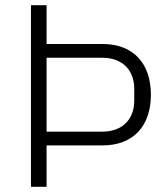

<svg xmlns="http://www.w3.org/2000/svg" viewBox="-20 -718 641 738"><path d="M159 0V-159H373C494 -159 560 -235 560 -354C560 -473 494 -549 373 -549H159V-698H99V0ZM159 -496H373C453 -496 496 -446 496 -377V-331C496 -262 453 -212 373 -212H159Z"/></svg>

Font: IBM Plex Devanagari Light
Style: Regular
Weight: 300
Designer: Mike Abbink, Paul van der Laan, Pieter van Rosmalen, Erin McLaughlin
Foundry: Bold Monday
Version: Version 1.0